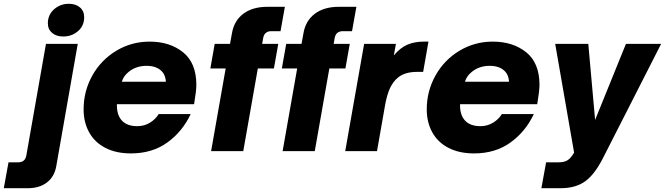

<svg xmlns="http://www.w3.org/2000/svg" viewBox="-138 -799 3515 1015"><path d="M-118 196 -93 59H-41Q-6 59 1 24L105 -567H273L159 82Q149 136 109.5 166Q70 196 8 196ZM115 -676Q115 -721 148 -750Q181 -779 226 -779Q262 -779 284.5 -760Q307 -741 307 -708Q307 -662 274 -634Q241 -606 196 -606Q160 -606 137.5 -625Q115 -644 115 -676Z M304 -221Q304 -317 350 -399.5Q396 -482 476.5 -530.5Q557 -579 653 -579Q760 -579 830 -522.5Q900 -466 900 -350Q900 -319 888 -248H480V-242Q480 -189 507.5 -160.5Q535 -132 588 -132Q624 -132 654 -150Q684 -168 701 -196H870Q827 -104 747 -46Q667 12 554 12Q476 12 419.5 -17Q363 -46 333.5 -99Q304 -152 304 -221ZM739 -367Q737 -399 721 -418Q693 -451 637 -451Q580 -451 541 -418Q515 -397 506 -367Z M978 0 1055 -437H974L997 -567H1078L1088 -622Q1099 -689 1148 -726Q1197 -763 1275 -763H1368L1345 -634H1293Q1280 -634 1268.5 -626Q1257 -618 1253 -597L1248 -567H1333L1310 -437H1225L1148 0Z M1356 0 1433 -437H1352L1375 -567H1456L1466 -622Q1477 -689 1526 -726Q1575 -763 1653 -763H1746L1723 -634H1671Q1658 -634 1646.5 -626Q1635 -618 1631 -597L1626 -567H1711L1688 -437H1603L1526 0Z M1687 0 1787 -567H1955L1944 -506Q1978 -547 2016 -563Q2054 -579 2102 -579H2127L2099 -419H2067Q2002 -419 1966 -389Q1940 -368 1923.5 -332.5Q1907 -297 1897 -239L1855 0Z M2118 -221Q2118 -317 2164 -399.5Q2210 -482 2290.5 -530.5Q2371 -579 2467 -579Q2574 -579 2644 -522.5Q2714 -466 2714 -350Q2714 -319 2702 -248H2294V-242Q2294 -189 2321.5 -160.5Q2349 -132 2402 -132Q2438 -132 2468 -150Q2498 -168 2515 -196H2684Q2641 -104 2561 -46Q2481 12 2368 12Q2290 12 2233.5 -17Q2177 -46 2147.5 -99Q2118 -152 2118 -221ZM2553 -367Q2551 -399 2535 -418Q2507 -451 2451 -451Q2394 -451 2355 -418Q2329 -397 2320 -367Z M2724 196 2749 59H2817Q2840 59 2857 51Q2874 43 2889 20L2897 8L2797 -567H2972L3008 -165L3171 -567H3357L3050 36Q3006 123 2955.5 159.5Q2905 196 2825 196Z"/></svg>

Font: Open Sauce One Black Italic
Style: Regular
Weight: 900
Italic angle: -10°
Designer: Alfredo Marco Pradil
Foundry: Creative Sauce Fz LLC
Version: Version 1.477